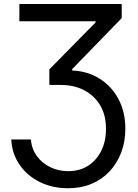

<svg xmlns="http://www.w3.org/2000/svg" viewBox="-20 -748 706 982"><path d="M37.6 -34.7H138.2Q141.6 13.2 168.2 49.8Q194.8 86.4 236.8 106.9Q278.8 127.4 329.1 127.4Q388.7 127.4 431.9 98.9Q475.1 70.3 498.8 21.5Q522.5 -27.3 522 -88.9Q522.5 -157.7 492.9 -208.3Q463.4 -258.8 411.1 -286.1Q358.9 -313.5 291 -313.5H232.4V-393.1L468.8 -633.3V-639.2H79.1V-727.5H602.5V-655.3L349.1 -394.5V-387.7Q429.2 -383.8 490.5 -345Q551.8 -306.2 586.4 -240.5Q621.1 -174.8 621.1 -89.8Q621.1 -23.4 599.9 32.2Q578.6 87.9 539.8 129.2Q501 170.4 447.3 192.6Q393.6 214.8 327.6 214.8Q248.5 214.8 184.3 183.3Q120.1 151.9 80.8 95.5Q41.5 39.1 37.6 -34.7Z"/></svg>

Font: Inter Cardless Tabular
Style: Regular
Weight: 400
Designer: Rasmus Andersson
Foundry: rsms
Version: Version 4.000;git-4fc901f